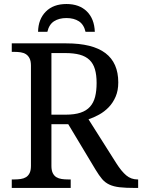

<svg xmlns="http://www.w3.org/2000/svg" viewBox="-20 -928 702 948"><path d="M554.2 -122.1Q579.6 -82 603.5 -62Q627.4 -42 659.2 -42H662.1V0H647.9Q601.1 0 571 -3.4Q541 -6.8 520 -16.6Q499 -26.4 484.1 -43.9Q469.2 -61.5 452.1 -89.8L316.9 -314.9H233.9V-108.9Q233.9 -86.9 240.5 -73.5Q247.1 -60.1 258.3 -53.2Q269.5 -46.4 284.4 -44.2Q299.3 -42 315.9 -42H329.1V0H38.1V-42H50.8Q67.4 -42 82.3 -44.2Q97.2 -46.4 108.4 -53.2Q119.6 -60.1 126.2 -73.5Q132.8 -86.9 132.8 -108.9V-604Q132.8 -626 126.2 -639.4Q119.6 -652.8 108.4 -660.2Q97.2 -667.5 82.3 -669.7Q67.4 -671.9 50.8 -671.9H38.1V-713.9H307.1Q437 -713.9 500.5 -665.8Q564 -617.7 564 -521Q564 -481 551 -450.9Q538.1 -420.9 517.1 -398.9Q496.1 -377 469.7 -362.3Q443.4 -347.7 417 -338.9ZM233.9 -361.8H304.2Q348.1 -361.8 377.4 -371.6Q406.7 -381.3 424.3 -400.9Q441.9 -420.4 449.5 -449.7Q457 -479 457 -518.1Q457 -558.1 448.7 -586.2Q440.4 -614.3 421.9 -632.1Q403.3 -649.9 373.8 -658Q344.2 -666 301.8 -666H233.9ZM448.2 -771H402.3Q394 -807.1 369.4 -823Q344.7 -838.9 308.1 -838.9Q271.5 -838.9 246.8 -823Q222.2 -807.1 213.9 -771H168Q168.9 -833 206.1 -870.6Q243.2 -908.2 308.1 -908.2Q371.6 -908.2 408.7 -871.8Q445.8 -835.4 448.2 -771Z"/></svg>

Font: Droid Serif
Style: Regular
Weight: 400
Designer: Monotype Design team
Foundry: Monotype Imaging Inc.
Version: Version 1.03